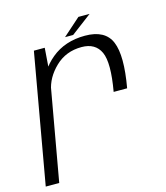

<svg xmlns="http://www.w3.org/2000/svg" viewBox="-110 -766 732 846"><g transform="rotate(-15 256.0 -342.5)"><path d="M391 -325.5H452.5Q478 -469 451.2 -533.2Q424.5 -597.5 332.5 -597.5Q241 -597.5 179 -546.2Q117 -495 104.5 -423L126 -401Q136.5 -459.5 185 -506.2Q233.5 -553 305 -553Q368 -553 390.8 -503.2Q413.5 -453.5 391 -325.5ZM-6 0H55.5L139 -470.5L148 -592H98.5ZM246.5 -614H283.5L377.5 -685H326.5Z"/></g></svg>

Font: Anybody Thin Light
Style: Italic
Weight: 300
Italic angle: -10°
Version: Version 1.113;gftools[0.9.25]